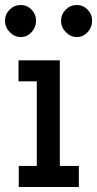

<svg xmlns="http://www.w3.org/2000/svg" viewBox="-45 -747 388 767"><path d="M194 -84H270V0H30V-84H102V-422H29V-506H194ZM-25 -664Q-25 -690 -6.5 -708.5Q12 -727 38 -727Q63 -727 81 -708.5Q99 -690 99 -664Q99 -638 81 -618.5Q63 -599 38 -599Q13 -599 -6 -618.5Q-25 -638 -25 -664ZM199 -664Q199 -690 217.5 -708.5Q236 -727 262 -727Q287 -727 305 -708.5Q323 -690 323 -664Q323 -638 305 -618.5Q287 -599 262 -599Q237 -599 218 -618.5Q199 -638 199 -664Z"/></svg>

Font: Arvo
Style: Regular
Weight: 400
Designer: Anton Koovit (Cyrillic Expansion: Cyreal)
Foundry: Anton Koovit, Yassin Baggar
Version: Version 3.000